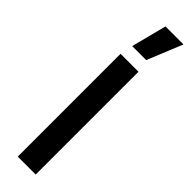

<svg xmlns="http://www.w3.org/2000/svg" viewBox="-241 -667 659 659"><g transform="rotate(45 89.0 -337.0)"><path d="M45.5 0V-499H132.5V0ZM88 -674.5H175.5L123 -546H55Z"/></g></svg>

Font: Anek Tamil Condensed Medium
Style: Regular
Weight: 500
Width: 3
Designer: Aadarsh Rajan (Tamil), Yesha Goshar (Latin)
Foundry: Ek Type
Version: Version 1.003